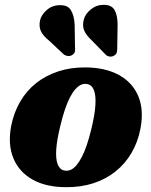

<svg xmlns="http://www.w3.org/2000/svg" viewBox="-20 -762 628 796"><path d="M334 -482.5Q417 -482 473.2 -451Q529.5 -420 553.2 -363.5Q577 -307 562.5 -230Q552 -173.5 525.2 -128Q498.5 -82.5 458.5 -50.8Q418.5 -19 366.8 -2.2Q315 14.5 254 14Q171.5 14 115.5 -17.2Q59.5 -48.5 35.8 -105.2Q12 -162 26 -238.5Q37 -295 63.5 -340.5Q90 -386 130.2 -417.8Q170.5 -449.5 222 -466.2Q273.5 -483 334 -482.5ZM247 -55Q260 -52.5 272.2 -57.5Q284.5 -62.5 296 -75.8Q307.5 -89 318.5 -109.8Q329.5 -130.5 339.5 -159.8Q349.5 -189 358.5 -226.5Q373 -285.5 375.5 -325.8Q378 -366 369.5 -388Q361 -410 341.5 -413.5Q328.5 -416 316.5 -410.8Q304.5 -405.5 292.8 -392.5Q281 -379.5 270.2 -358.8Q259.5 -338 249.5 -308.8Q239.5 -279.5 230.5 -242Q216 -183.5 213.2 -143Q210.5 -102.5 219.2 -80.5Q228 -58.5 247 -55ZM289.5 -659.5 291 -564Q292 -555.5 290.5 -548Q289 -540.5 280 -534.5Q272 -529 262.5 -529.8Q253 -530.5 245.5 -535.5L184 -593Q160 -612 150.2 -631.5Q140.5 -651 146 -677.5Q151.5 -701 174.2 -720.8Q197 -740.5 228 -740.5Q261 -741.5 274.2 -719.5Q287.5 -697.5 289.5 -659.5ZM467.5 -656.5 466 -561Q466 -551.5 464 -544Q462 -536.5 453 -531.5Q445 -526.5 435.5 -527.5Q426 -528.5 419.5 -534L361 -594Q338 -615 329.2 -635Q320.5 -655 327.5 -681.5Q334 -705 357.5 -723.8Q381 -742.5 411.5 -742Q444.5 -741.5 456.2 -718.2Q468 -695 467.5 -656.5Z"/></svg>

Font: Fraunces ExtraBold
Style: Italic
Weight: 800
Italic angle: -16°
Version: Version 1.000;[b76b70a41]